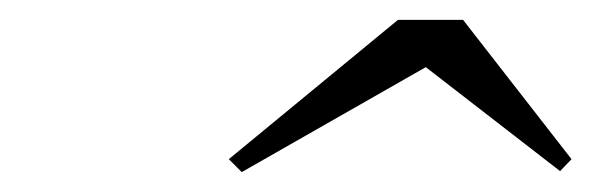

<svg xmlns="http://www.w3.org/2000/svg" viewBox="-20 -790 594 193"><path d="M223 -617 210 -630 380 -770H445.5L554.5 -630L543 -618L408 -722.5Z"/></svg>

Font: Bodoni Moda SC 11pt
Style: Italic
Weight: 400
Italic angle: -13°
Version: Version 2.005